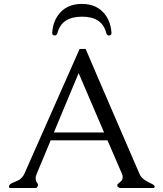

<svg xmlns="http://www.w3.org/2000/svg" viewBox="-20 -942 818 962"><path d="M390.1 -922.4Q467.3 -922.4 507.8 -867.7Q535.2 -830.6 538.6 -777.3V-776.4Q538.6 -764.2 525.4 -764.2Q515.6 -764.2 512.2 -777.3Q491.2 -858.4 392.1 -858.4H389.6Q289.1 -857.9 268.1 -777.3Q264.2 -764.2 254.9 -764.2Q241.7 -764.2 241.7 -775.9V-777.3Q244.6 -830.6 272.5 -867.7Q312.5 -922.4 390.1 -922.4ZM501.5 -278.3 374 -575.7Q342.8 -501 311.8 -426.8Q280.8 -352.5 250 -278.3ZM748 0H583Q578.6 0 574 -3.2Q569.3 -6.3 568.4 -9Q567.4 -11.7 567.4 -14.6Q567.4 -17.6 572.5 -22.2Q577.6 -26.9 584 -31.7Q590.3 -36.6 592.5 -42.7Q594.7 -48.8 594.7 -55.7Q594.7 -63 590.8 -71.8L518.6 -238.8H233.9Q216.3 -196.8 199 -155Q181.6 -113.3 170.7 -87.6Q159.7 -62 159.2 -56.4Q158.7 -50.8 158.7 -46.6Q158.7 -42.5 160.2 -37.1Q161.6 -31.7 165 -27.6Q168.5 -23.4 169.4 -19.3Q170.4 -15.1 170.4 -13.7Q170.4 -12.2 169.4 -10.3Q166 0 158.7 0H32.7Q22.9 0 25.4 -10.3Q27.3 -19 42 -25.4Q56.6 -31.7 75.7 -40.5Q94.2 -53.7 102.1 -71.3L378.9 -696.8H409.2Q433.6 -639.2 469.5 -555.7Q505.4 -472.2 543.7 -383.8Q582 -295.4 617.9 -211.9Q653.8 -128.4 678.7 -71.3Q686 -53.2 702.4 -42.2Q718.8 -31.2 729.7 -26.4Q740.7 -21.5 746.6 -17.6Q752.4 -13.7 753.7 -11Q754.9 -8.3 754.9 -6.6Q754.9 -4.9 753.7 -2.4Q752.4 0 748 0Z"/></svg>

Font: Caudex
Style: Regular
Weight: 400
Version: Version 1.04